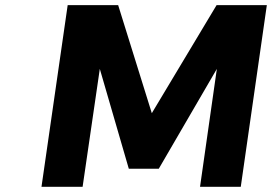

<svg xmlns="http://www.w3.org/2000/svg" viewBox="-20 -721 1050 741"><path d="M140.1 0 241.2 -701.2H436L565.9 -284.2L815.9 -701.2H1009.8L909.2 0H752L816.9 -455.1L592.8 -69.8H477.1L365.2 -455.1L298.8 0Z"/></svg>

Font: Trueno
Style: Bold Italic
Weight: 700
Designer: Julieta Ulanovsky
Foundry: Julieta Ulanovsky
Version: Version 3.001b | FøM Fix